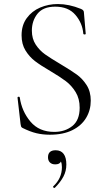

<svg xmlns="http://www.w3.org/2000/svg" viewBox="-20 -656 525 952"><path d="M280 -338Q332 -307 360.5 -286.5Q389 -266 409.5 -234Q430 -202 430 -157Q430 -110 407 -71.5Q384 -33 338.5 -10.5Q293 12 227 12Q192 12 160.5 4.5Q129 -3 91 -22Q86 -25 84.5 -29Q83 -33 82 -41L67 -171V-172Q67 -176 72 -176.5Q77 -177 78 -173Q88 -104 131 -53Q174 -2 249 -2Q302 -2 338.5 -31Q375 -60 375 -122Q375 -167 355 -199.5Q335 -232 306.5 -253.5Q278 -275 229 -304Q181 -332 153.5 -353Q126 -374 106.5 -405.5Q87 -437 87 -481Q87 -531 112.5 -566Q138 -601 179 -618.5Q220 -636 267 -636Q322 -636 381 -612Q396 -606 396 -595L405 -489Q405 -485 399.5 -485Q394 -485 393 -489Q389 -541 354 -582Q319 -623 254 -623Q194 -623 166 -588Q138 -553 138 -504Q138 -464 157 -435Q176 -406 203.5 -386.5Q231 -367 280 -338ZM309 160Q309 192 294.5 219.5Q280 247 252 275Q251 276 249 276Q246 276 244 272.5Q242 269 244 268Q287 228 287 173Q287 155 282 145Q276 159 254 159Q237 159 227.5 149.5Q218 140 218 124Q218 89 256 89Q282 89 295.5 107Q309 125 309 160Z"/></svg>

Font: Cormorant Garamond Light
Style: Regular
Weight: 300
Designer: Christian Thalmann (Catharsis Fonts)
Version: Version 3.000